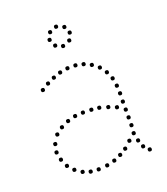

<svg xmlns="http://www.w3.org/2000/svg" viewBox="-135 -824 803 925"><g transform="rotate(-20 266.0 -362.0)"><path d="M200 -496Q190 -496 190 -506Q190 -516 200 -516Q210 -516 210 -506Q210 -496 200 -496ZM240 -503Q230 -503 230 -513Q230 -523 240 -523Q250 -523 250 -513Q250 -503 240 -503ZM281 -503Q271 -503 271 -513Q271 -523 281 -523Q291 -523 291 -513Q291 -503 281 -503ZM320 -495Q310 -495 310 -505Q310 -515 320 -515Q330 -515 330 -505Q330 -495 320 -495ZM127 -466Q117 -466 117 -476Q117 -486 127 -486Q137 -486 137 -476Q137 -466 127 -466ZM356 -478Q346 -478 346 -488Q346 -498 356 -498Q366 -498 366 -488Q366 -478 356 -478ZM388 -453Q378 -453 378 -463Q378 -473 388 -473Q398 -473 398 -463Q398 -453 388 -453ZM412 -420Q402 -420 402 -430Q402 -440 412 -440Q422 -440 422 -430Q422 -420 412 -420ZM428 -383Q418 -383 418 -393Q418 -403 428 -403Q438 -403 438 -393Q438 -383 428 -383ZM435 -343Q425 -343 425 -353Q425 -363 435 -363Q445 -363 445 -353Q445 -343 435 -343ZM437 -303Q427 -303 427 -313Q427 -323 437 -323Q447 -323 447 -313Q447 -303 437 -303ZM156 -263Q146 -263 146 -273Q146 -283 156 -283Q166 -283 166 -273Q166 -263 156 -263ZM196 -274Q186 -274 186 -284Q186 -294 196 -294Q206 -294 206 -284Q206 -274 196 -274ZM361 -260Q351 -260 351 -270Q351 -280 361 -280Q371 -280 371 -270Q371 -260 361 -260ZM400 -245Q390 -245 390 -255Q390 -265 400 -265Q410 -265 410 -255Q410 -245 400 -245ZM436 -261Q426 -261 426 -271Q426 -281 436 -281Q446 -281 446 -271Q446 -261 436 -261ZM85 -220Q75 -220 75 -230Q75 -240 85 -240Q95 -240 95 -230Q95 -220 85 -220ZM436 -220Q426 -220 426 -230Q426 -240 436 -240Q446 -240 446 -230Q446 -220 436 -220ZM60 -180Q50 -180 50 -190Q50 -200 60 -200Q70 -200 70 -190Q70 -180 60 -180ZM436 -180Q426 -180 426 -190Q426 -200 436 -200Q446 -200 446 -190Q446 -180 436 -180ZM436 -140Q426 -140 426 -150Q426 -160 436 -160Q446 -160 446 -150Q446 -140 436 -140ZM60 -100Q50 -100 50 -110Q50 -120 60 -120Q70 -120 70 -110Q70 -100 60 -100ZM433 -100Q423 -100 423 -110Q423 -120 433 -120Q443 -120 443 -110Q443 -100 433 -100ZM77 -62Q67 -62 67 -72Q67 -82 77 -82Q87 -82 87 -72Q87 -62 77 -62ZM401 -73Q391 -73 391 -83Q391 -93 401 -93Q411 -93 411 -83Q411 -73 401 -73ZM441 -60Q431 -60 431 -70Q431 -80 441 -80Q451 -80 451 -70Q451 -60 441 -60ZM104 -32Q94 -32 94 -42Q94 -52 104 -52Q114 -52 114 -42Q114 -32 104 -32ZM336 -24Q326 -24 326 -34Q326 -44 336 -44Q346 -44 346 -34Q346 -24 336 -24ZM369 -44Q359 -44 359 -54Q359 -64 369 -64Q379 -64 379 -54Q379 -44 369 -44ZM454 -25Q444 -25 444 -35Q444 -45 454 -45Q464 -45 464 -35Q464 -25 454 -25ZM163 -483Q153 -483 153 -493Q153 -503 163 -503Q173 -503 173 -493Q173 -483 163 -483ZM93 -445Q83 -445 83 -455Q83 -465 93 -465Q103 -465 103 -455Q103 -445 93 -445ZM479 0Q469 0 469 -10Q469 -20 479 -20Q489 -20 489 -10Q489 0 479 0ZM52 -140Q42 -140 42 -150Q42 -160 52 -160Q62 -160 62 -150Q62 -140 52 -140ZM319 -272Q309 -272 309 -282Q309 -292 319 -292Q329 -292 329 -282Q329 -272 319 -272ZM280 -276Q270 -276 270 -286Q270 -296 280 -296Q290 -296 290 -286Q290 -276 280 -276ZM237 -277Q227 -277 227 -287Q227 -297 237 -297Q247 -297 247 -287Q247 -277 237 -277ZM118 -245Q108 -245 108 -255Q108 -265 118 -265Q128 -265 128 -255Q128 -245 118 -245ZM138 -9Q128 -9 128 -19Q128 -29 138 -29Q148 -29 148 -19Q148 -9 138 -9ZM175 3Q165 3 165 -7Q165 -17 175 -17Q185 -17 185 -7Q185 3 175 3ZM215 6Q205 6 205 -4Q205 -14 215 -14Q225 -14 225 -4Q225 6 215 6ZM260 2Q250 2 250 -8Q250 -18 260 -18Q270 -18 270 -8Q270 2 260 2ZM300 -8Q290 -8 290 -18Q290 -28 300 -28Q310 -28 310 -18Q310 -8 300 -8ZM257 -710Q247 -710 247 -720Q247 -730 257 -730Q267 -730 267 -720Q267 -710 257 -710ZM309 -661Q299 -661 299 -671Q299 -681 309 -681Q319 -681 319 -671Q319 -661 309 -661ZM206 -661Q196 -661 196 -671Q196 -681 206 -681Q216 -681 216 -671Q216 -661 206 -661ZM257 -611Q247 -611 247 -621Q247 -631 257 -631Q267 -631 267 -621Q267 -611 257 -611ZM294 -626Q284 -626 284 -636Q284 -646 294 -646Q304 -646 304 -636Q304 -626 294 -626ZM294 -695Q284 -695 284 -705Q284 -715 294 -715Q304 -715 304 -705Q304 -695 294 -695ZM222 -626Q212 -626 212 -636Q212 -646 222 -646Q232 -646 232 -636Q232 -626 222 -626ZM221 -695Q211 -695 211 -705Q211 -715 221 -715Q231 -715 231 -705Q231 -695 221 -695Z"/></g></svg>

Font: Raleway Dots
Style: Regular
Weight: 400
Designer: Matt McInerney, Pablo Impallari, Rodrigo Fuenzalida, Brenda Gallo
Foundry: Matt McInerney, Pablo Impallari, Rodrigo Fuenzalida, Brenda Gallo
Version: Version 1.000